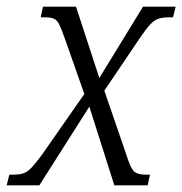

<svg xmlns="http://www.w3.org/2000/svg" viewBox="-40 -556 547 576"><path d="M-20 0 -12 -32H-1Q18 -32 30 -36Q42 -40 54.5 -53Q67 -66 86 -92L213 -274L155 -439Q145 -467 138.5 -481Q132 -495 122.5 -499.5Q113 -504 97 -504H82L89 -536H188L258 -322L389 -536H487L479 -504H467Q447 -504 434.5 -499.5Q422 -495 410 -482Q398 -469 379 -441L273 -284L338 -95Q350 -56 360 -44Q370 -32 398 -32H410L403 0H303L228 -236L78 0Z"/></svg>

Font: Noto Serif SemiCondensed Light
Style: Italic
Weight: 300
Width: 4
Italic angle: -12°
Designer: Monotype Design Team
Foundry: Monotype Imaging Inc.
Version: Version 2.013; ttfautohint (v1.8.4.7-5d5b)